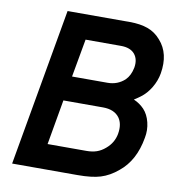

<svg xmlns="http://www.w3.org/2000/svg" viewBox="-83 -825 832 901"><g transform="rotate(10 333.0 -375.0)"><path d="M627 -227Q608 -116 536.5 -58.5Q497.5 -25.5 455 -12.5Q414.5 0 346 0H34.5L166.5 -750H463.5Q513.5 -750 549.5 -737Q585.5 -724 611.5 -693.5Q664.5 -634.5 648 -537.5Q641.5 -501 621.8 -468.2Q602 -435.5 575 -415.5Q570 -411.5 562.5 -406.5Q555 -401.5 545 -395Q574 -382.5 595 -360.5Q616.5 -337.5 625.5 -301Q634.5 -264.5 627 -227ZM273 -632.5 240.5 -451H409.5Q457.5 -451 491.5 -482.5Q513.5 -504.5 521 -542.5Q528 -582.5 507.5 -607.5Q486.5 -632.5 441.5 -632.5ZM500 -224Q508 -271 487.5 -300Q463 -333.5 408.5 -333.5H220L182.5 -119H367.5Q395 -119 416.2 -126.2Q437.5 -133.5 456.5 -150Q492 -179.5 500 -224Z"/></g></svg>

Font: Russisch Sans
Style: Bold Italic
Weight: 700
Italic angle: -10°
Designer: Michael Sharanda (font) & Cristiano Sobral (main changes)
Foundry: Michael Sharanda
Version: Version 2.00;September 8, 2020;FontCreator 13.0.0.2681 64-bi